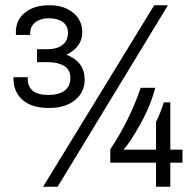

<svg xmlns="http://www.w3.org/2000/svg" viewBox="-20 -706 738 726"><path d="M291 -584Q291 -528 231 -499Q300 -473 300 -405Q300 -357 263.5 -327.5Q227 -298 169 -298H162Q100 -298 65.5 -328Q31 -358 31 -410V-414H85V-408Q85 -347 163 -347Q202 -347 224 -363Q246 -379 246 -412Q246 -443 222 -457Q198 -471 161 -471H120V-520H162Q195 -520 216 -536Q237 -552 237 -581Q237 -609 217 -623Q197 -637 165 -637Q134 -637 114 -622Q94 -607 94 -579V-574H40V-584Q40 -631 74.5 -658.5Q109 -686 164 -686H169Q222 -686 256.5 -658Q291 -630 291 -584ZM198 0H143L563 -686H615ZM447 -140H570V-245Q590 -286 599 -319H624V-140H670V-91H624V0H570V-91H397V-141Q471 -253 512 -374H567Q549 -305 510 -235.5Q471 -166 447 -140Z"/></svg>

Font: Chivo
Style: Regular
Weight: 400
Designer: Hector Gatti
Foundry: Omnibus-Type
Version: Version 1.003